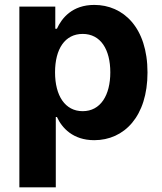

<svg xmlns="http://www.w3.org/2000/svg" viewBox="-20 -573 672 797"><path d="M60.4 -545.5V204.5H211.6V-87.4H216.3C237.2 -41.9 283 8.9 371.1 8.9C495.4 8.9 592.3 -89.5 592.3 -272C592.3 -459.5 491.1 -552.6 371.4 -552.6C280.2 -552.6 236.5 -498.2 216.3 -453.8H209.5V-545.5ZM323.2 -432.2C398.1 -432.2 437.9 -367.2 437.9 -272.7C437.9 -177.6 397.4 -111.5 323.2 -111.5C250.4 -111.5 208.5 -175.4 208.5 -272.7C208.5 -370 249.6 -432.2 323.2 -432.2Z"/></svg>

Font: Inter-Hewn
Style: Bold
Weight: 700
Designer: Rasmus Andersson
Foundry: rsms
Version: Version 3.012;git-f93a4a705